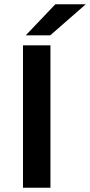

<svg xmlns="http://www.w3.org/2000/svg" viewBox="-20 -882 423 902"><path d="M101 -716 240 -862H383L216 -716ZM217 0H88V-669H217Z"/></svg>

Font: Sarpanch SemiBold
Style: Regular
Weight: 600
Designer: Manushi Parikh (Devanagari and Latin), Jyotish Sonowal (Devanagari)
Foundry: Indian Type Foundry
Version: Version 2.004;PS 1.0;hotconv 1.0.78;makeotf.lib2.5.61930; tt